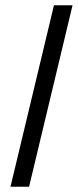

<svg xmlns="http://www.w3.org/2000/svg" viewBox="-20 -713 297 733"><path d="M20 0 186 -693H257L91 0Z"/></svg>

Font: Ubuntu Sans Condensed
Style: Italic
Weight: 400
Width: 3
Italic angle: -13.5°
Designer: Dalton Maag Ltd
Foundry: Dalton Maag Ltd
Version: Version 1.006; ttfautohint (v1.8.4.7-5d5b)